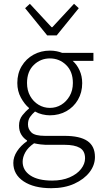

<svg xmlns="http://www.w3.org/2000/svg" viewBox="-20 -759 530 1009"><path d="M249 230Q158 230 104 194Q50 158 50 97Q50 66 69.5 36Q89 6 122 -17V-21Q104 -32 92 -51.5Q80 -71 80 -99Q80 -131 98 -153.5Q116 -176 132 -188V-192Q109 -211 90 -245.5Q71 -280 71 -323Q71 -373 94 -411.5Q117 -450 156 -471.5Q195 -493 242 -493Q262 -493 278.5 -489.5Q295 -486 307 -481H471V-439H362Q384 -420 398 -389.5Q412 -359 412 -322Q412 -273 389.5 -234.5Q367 -196 328.5 -174.5Q290 -153 242 -153Q223 -153 202 -158Q181 -163 164 -173Q149 -160 138 -144.5Q127 -129 127 -105Q127 -80 145.5 -62.5Q164 -45 217 -45H319Q400 -45 439.5 -18Q479 9 479 66Q479 109 450.5 146Q422 183 370.5 206.5Q319 230 249 230ZM242 -192Q275 -192 302 -208.5Q329 -225 346 -254.5Q363 -284 363 -323Q363 -383 327.5 -417.5Q292 -452 242 -452Q193 -452 157.5 -417.5Q122 -383 122 -323Q122 -284 138.5 -254.5Q155 -225 182.5 -208.5Q210 -192 242 -192ZM254 190Q307 190 346 173Q385 156 406 129Q427 102 427 73Q427 34 399.5 18Q372 2 319 2H219Q211 2 194 0Q177 -2 159 -6Q127 16 113 41.5Q99 67 99 91Q99 136 139.5 163Q180 190 254 190ZM228 -573 112 -716 137 -739 251 -616H255L369 -739L394 -716L278 -573Z"/></svg>

Font: Assistant Light
Style: Regular
Weight: 300
Designer: Hebrew By Ben Nathan, Latin by Paul Hunt
Version: Version 3.000